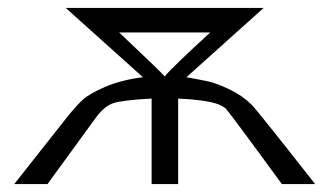

<svg xmlns="http://www.w3.org/2000/svg" viewBox="-20 -465 834 485"><path d="M16 0 151 -171Q172 -197 188.5 -212.5Q205 -228 245.5 -245.5Q286 -263 341 -270L146 -445H646L451 -270Q489 -263 507.5 -259Q526 -255 559 -239.5Q592 -224 616 -200Q630 -186 776 0H692Q557 -185 549 -192Q547 -193 541 -197Q516 -212 430 -216V0H363V-216Q289 -212 266.5 -204.5Q244 -197 223 -169L100 0ZM281 -383Q388 -282 396 -272Q413 -293 511 -383Z"/></svg>

Font: CMU Sans Serif
Style: Medium
Weight: 500
Version: Version 0.7.0